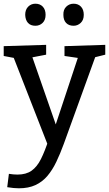

<svg xmlns="http://www.w3.org/2000/svg" viewBox="-26 -776 588 1036"><path d="M13 234 22 162Q35 164 46.5 165Q58 166 68 166Q115 166 144.5 145Q174 124 195 82Q216 40 237 -24L234 12L45 -472L57 -462L-6 -474V-527L223 -534V-481L140 -465L146 -475L288 -67L264 -72L397 -473L404 -462L322 -474V-527L542 -534V-481L474 -464L490 -474L318 1Q299 53 278 97Q257 141 230 173Q203 205 165.5 222.5Q128 240 76 240Q49 240 13 234ZM371 -637Q345 -637 330.5 -652.5Q316 -668 316 -696Q315 -724 331.5 -740Q348 -756 371 -756Q396 -756 411 -740Q426 -724 426 -696Q426 -668 409.5 -652.5Q393 -637 371 -637ZM165 -637Q139 -637 125 -652.5Q111 -668 110 -696Q110 -724 126 -740Q142 -756 165 -756Q190 -756 205 -740Q220 -724 220 -696Q220 -668 204 -652.5Q188 -637 165 -637Z"/></svg>

Font: Bitter Thin Medium
Style: Regular
Weight: 500
Version: Version 3.021